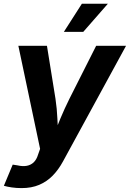

<svg xmlns="http://www.w3.org/2000/svg" viewBox="-38 -782 683 1010"><path d="M-17.6 195.3 28.8 84 54.2 87.9Q81.1 94.2 102.5 90.3Q124 86.4 139.2 72Q154.3 57.6 162.1 31.7L172.9 1L58.6 -541H209L253.9 -262.2Q261.7 -210 263.9 -157.7Q266.1 -105.5 270.5 -48.8H235.4Q257.8 -105.5 279.5 -158Q301.3 -210.4 327.1 -262.2L467.8 -541H625L293.5 66.9Q270 110.4 239.3 141.8Q208.5 173.3 168.2 190.4Q127.9 207.5 75.7 207.5Q48.3 207.5 23.7 203.9Q-1 200.2 -17.6 195.3ZM297.9 -614.3 392.6 -762.2H529.3L399.9 -614.3Z"/></svg>

Font: Inter 17pt
Style: Bold Italic
Weight: 700
Italic angle: -9.3988°
Version: Version 4.001;git-66647c0bb